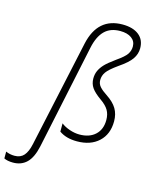

<svg xmlns="http://www.w3.org/2000/svg" viewBox="-280 -859 957 1193"><g transform="rotate(15 198.5 -262.5)"><path d="M-79.1 240.2Q-114.7 240.2 -137.2 229V185.1Q-111.3 196.8 -81.1 196.8Q-42.5 196.8 -21 172.1Q0.5 147.5 11.2 97.2L160.2 -590.8Q199.2 -765.1 357.9 -765.1Q424.8 -765.1 462.9 -735.1Q501 -705.1 501 -649.9Q501 -613.3 479.2 -581.3Q457.5 -549.3 397.9 -508.8Q345.7 -471.7 328.9 -448Q312 -424.3 312 -396Q312 -371.1 328.6 -352.8Q345.2 -334.5 374 -315.9Q420.9 -285.2 441.4 -250.7Q461.9 -216.3 461.9 -169.9Q461.9 -86.9 409.9 -38.6Q357.9 9.8 270 9.8Q200.2 9.8 155.8 -22V-75.2Q177.7 -57.6 210.7 -46.4Q243.7 -35.2 273.9 -35.2Q338.4 -35.2 375.7 -69.8Q413.1 -104.5 413.1 -165Q413.1 -201.7 397.7 -228Q382.3 -254.4 344.2 -280.8Q304.2 -309.1 286.1 -334.7Q268.1 -360.4 268.1 -394Q268.1 -421.9 278.3 -444.3Q288.6 -466.8 307.9 -487.5Q327.1 -508.3 375 -543Q424.3 -577.1 439.2 -599.6Q454.1 -622.1 454.1 -648.9Q454.1 -683.1 427.2 -702.6Q400.4 -722.2 354 -722.2Q291 -722.2 253.9 -685.1Q216.8 -647.9 201.2 -573.2L59.1 99.1Q43 173.3 8.5 206.8Q-25.9 240.2 -79.1 240.2Z"/></g></svg>

Font: CAA NEO Sans Light
Style: Italic
Weight: 300
Italic angle: -12°
Version: Version 1.10